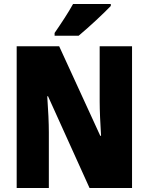

<svg xmlns="http://www.w3.org/2000/svg" viewBox="-20 -947 749 967"><path d="M538 -917V-927H348C324 -883 288 -829 255 -781V-767H376C428 -810 505 -882 538 -917ZM645 0V-714H482V-436C482 -391 485 -327 489 -263H485L278 -714H64V0H226V-281C226 -325 223 -393 218 -462H222L431 0Z"/></svg>

Font: Noto Sans Georgian Condensed Black
Style: Regular
Weight: 900
Width: 3
Designer: Monotype Design Team, Akaki Razmadze
Foundry: Google LLC
Version: Version 2.005